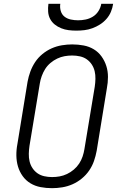

<svg xmlns="http://www.w3.org/2000/svg" viewBox="-20 -975 640 1003"><path d="M252 8Q221 8 192 2.5Q163 -3 139 -17.5Q115 -32 98.5 -55Q82 -78 74 -105Q66 -132 65.5 -162Q65 -192 71 -223L124 -548Q129 -575 138.5 -601Q148 -627 163.5 -650.5Q179 -674 201.5 -692.5Q224 -711 250 -722.5Q276 -734 303.5 -738.5Q331 -743 357 -743Q388 -743 417 -737.5Q446 -732 470 -717.5Q494 -703 510.5 -680Q527 -657 535.5 -630Q544 -603 544 -573Q544 -543 538 -512L485 -187Q480 -160 471 -134Q462 -108 446 -84.5Q430 -61 407.5 -42.5Q385 -24 359 -12.5Q333 -1 305.5 3.5Q278 8 252 8ZM252 -50Q272 -50 291.5 -53.5Q311 -57 330 -66Q349 -75 365.5 -89Q382 -103 393.5 -120.5Q405 -138 411.5 -157.5Q418 -177 421 -196L475 -522Q478 -542 478.5 -563Q479 -584 474.5 -603Q470 -622 459.5 -638Q449 -654 433.5 -665Q418 -676 398 -680.5Q378 -685 357 -685Q337 -685 317.5 -681.5Q298 -678 279 -669Q260 -660 243.5 -646Q227 -632 216 -614.5Q205 -597 198 -577.5Q191 -558 188 -539L134 -213Q131 -193 130.5 -172Q130 -151 134.5 -132Q139 -113 149.5 -97Q160 -81 175.5 -70Q191 -59 211 -54.5Q231 -50 252 -50ZM379 -815Q358 -815 338 -817.5Q318 -820 299.5 -827.5Q281 -835 266 -847Q251 -859 242 -876Q233 -893 231.5 -913.5Q230 -934 233 -955H295Q292 -936 297.5 -917.5Q303 -899 317 -888Q331 -877 350 -873Q369 -869 388 -869Q407 -869 427 -873Q447 -877 465 -888Q483 -899 494.5 -917.5Q506 -936 509 -955H571Q568 -934 559.5 -913.5Q551 -893 536 -876Q521 -859 502 -847Q483 -835 462.5 -827.5Q442 -820 421 -817.5Q400 -815 379 -815Z"/></svg>

Font: Iosevka HT Light Extended
Style: Italic
Weight: 300
Width: 7
Italic angle: -9°
Monospace: yes
Designer: Belleve Invis
Foundry: Belleve Invis
Version: Version 32.3.0; ttfautohint (v1.8.4)